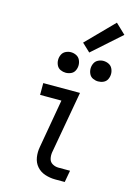

<svg xmlns="http://www.w3.org/2000/svg" viewBox="-144 -1058 787 1131"><g transform="rotate(15 250.0 -493.0)"><path d="M207 -623Q191 -623 175.5 -630Q160 -637 152.5 -652.5Q145 -668 145 -685Q145 -702 152.5 -717.5Q160 -733 175.5 -740.5Q191 -748 207 -748Q224 -748 239.5 -740.5Q255 -733 262.5 -717.5Q270 -702 270 -685Q270 -668 262.5 -652.5Q255 -637 239.5 -630Q224 -623 207 -623ZM405 -623Q389 -623 373.5 -630Q358 -637 350.5 -652.5Q343 -668 343 -685Q343 -702 350.5 -717.5Q358 -733 373.5 -740.5Q389 -748 405 -748Q422 -748 437.5 -740.5Q453 -733 460.5 -717.5Q468 -702 468 -685Q468 -668 460.5 -652.5Q453 -637 437.5 -630Q422 -623 405 -623ZM311 0Q279 0 248.5 -10Q218 -20 198 -43Q178 -66 173 -97.5Q168 -129 174 -161L226 -458H96V-530H320L252 -149Q249 -129 253.5 -110Q258 -91 275 -81.5Q292 -72 311 -72H382L369 0ZM311 -774 261 -821 423 -986 484 -928Z"/></g></svg>

Font: Iosevka SS08
Style: Italic
Weight: 400
Italic angle: -10°
Monospace: yes
Designer: Belleve Invis
Foundry: Belleve Invis
Version: 2.1.0; ttfautohint (v1.8.2)